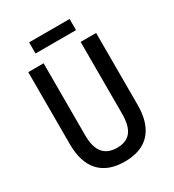

<svg xmlns="http://www.w3.org/2000/svg" viewBox="-205 -978 1004 1105"><g transform="rotate(-30 297.0 -425.0)"><path d="M523 -236Q523 -116 466 -53Q409 10 297 10Q187 10 129.5 -52.5Q72 -115 72 -236V-714H174V-236Q174 -156 205.5 -118.5Q237 -81 298 -81Q361 -81 390.5 -119Q420 -157 420 -237V-714H523ZM431 -860V-786H162V-860Z"/></g></svg>

Font: Noto Sans Georgian Condensed Medium
Style: Regular
Weight: 500
Width: 3
Designer: Monotype Design Team, Akaki Razmadze
Foundry: Google LLC
Version: Version 2.005; ttfautohint (v1.8.4.7-5d5b)